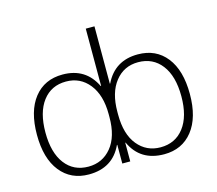

<svg xmlns="http://www.w3.org/2000/svg" viewBox="-105 -861 1132 1003"><g transform="rotate(-15 461.5 -360.0)"><path d="M656 -490Q579 -490 532 -430.5Q485 -371 485 -268V-252Q485 -146 532.5 -88Q580 -30 656 -30Q736 -30 782.5 -90.5Q829 -151 829 -260Q829 -369 782.5 -429.5Q736 -490 656 -490ZM266 -30Q342 -30 390 -88Q438 -146 438 -252V-268Q438 -371 390.5 -430.5Q343 -490 266 -490Q186 -490 140 -429.5Q94 -369 94 -260Q94 -151 140 -90.5Q186 -30 266 -30ZM258 -530Q383 -530 436 -420H438V-730H485V-420H487Q540 -530 665 -530Q763 -530 819 -459Q875 -388 875 -260Q875 -132 818.5 -61Q762 10 665 10Q536 10 485 -101H483V0H440V-101H438Q387 10 258 10Q161 10 104.5 -61Q48 -132 48 -260Q48 -388 104 -459Q160 -530 258 -530Z"/></g></svg>

Font: M PLUS 1p Light
Style: Regular
Weight: 300
Version: Version 1.061